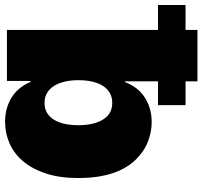

<svg xmlns="http://www.w3.org/2000/svg" viewBox="-88 -726 774 733"><g transform="rotate(90 298.5 -360.0)"><path d="M397.7 7.1Q368.3 7.1 343.8 -0.4Q319.2 -7.8 300.2 -20.8Q281.2 -33.7 267.6 -51.3Q253.9 -68.9 245.7 -89.5H241.5V0H46.9V-576.7H-48.3V-681.8H46.9V-727.3H242.9V-681.8H333.8V-576.7H242.9V-450.3H245.7Q253.6 -471.9 267.2 -490.8Q280.9 -509.6 300.2 -523.3Q319.6 -536.9 344.5 -544.7Q369.3 -552.6 399.1 -552.6Q436.4 -552.6 473.9 -538Q511.4 -523.4 543.7 -490.1Q612.2 -417.3 612.2 -272.7Q612.2 -202.1 595 -149.5Q577.8 -96.9 548.5 -62.1Q519.2 -27.3 480.3 -10.1Q441.4 7.1 397.7 7.1ZM325.3 -143.5Q346.6 -143.5 362.6 -152.7Q378.6 -161.9 389.2 -179Q399.9 -196 405.2 -219.8Q410.5 -243.6 410.5 -272.7Q410.5 -332 388.8 -366.8Q367.5 -402 325.3 -402Q303.6 -402 287.3 -392.6Q271 -383.2 260.1 -366.1Q249.3 -349.1 244 -325.3Q238.6 -301.5 238.6 -272.7Q238.6 -244 244.3 -220.2Q250 -196.4 260.8 -179.3Q271.7 -162.3 287.8 -152.9Q304 -143.5 325.3 -143.5Z"/></g></svg>

Font: Linik Sans Black
Style: Regular
Weight: 900
Designer: Fonts by Rasmus Andersson / Changes by Cristiano Sobral with parts from Marc Monis
Foundry: rsms
Version: Version 3.020; ttfautohint (v1.6)